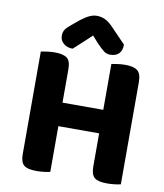

<svg xmlns="http://www.w3.org/2000/svg" viewBox="-92 -916 850 997"><g transform="rotate(10 333.5 -417.0)"><path d="M240 -1Q229 2 209 4.5Q189 7 167 7Q120 7 101.5 -9Q83 -25 83 -67V-608Q94 -610 114.5 -613Q135 -616 155 -616Q200 -616 220 -601Q240 -586 240 -542V-366H455V-608Q466 -610 486.5 -613Q507 -616 528 -616Q572 -616 592 -600Q612 -584 612 -540V-1Q601 2 581 4.5Q561 7 539 7Q492 7 473.5 -9Q455 -25 455 -67V-242H240ZM336 -737Q313 -716 289.5 -693.5Q266 -671 243 -651Q214 -651 195 -667Q176 -683 176 -708Q176 -728 185.5 -741.5Q195 -755 219 -774L254 -803Q280 -823 299.5 -832Q319 -841 338 -841Q362 -841 381.5 -831.5Q401 -822 421 -802L502 -718Q502 -686 485.5 -670Q469 -654 440 -654Q421 -654 406 -665.5Q391 -677 368 -701Z"/></g></svg>

Font: Baloo 2 Latin
Style: Bold
Weight: 400
Designer: Sarang Kulkarni and Ek Type
Foundry: Ek Type
Version: Version 1.001